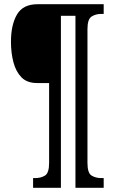

<svg xmlns="http://www.w3.org/2000/svg" viewBox="-20 -780 544 911"><path d="M137 111V65H147Q174 65 193.5 53Q213 41 213 -7V-386H156Q108 -386 81.5 -413.5Q55 -441 43.5 -485.5Q32 -530 32 -582Q32 -662 60.5 -711Q89 -760 158 -760H472V-714H461Q434 -714 414.5 -701.5Q395 -689 395 -642V-7Q395 41 414.5 53Q434 65 461 65H472V111H338V-705H269V111Z"/></svg>

Font: Noto Serif ExtraCondensed SemiBold
Style: Regular
Weight: 600
Width: 2
Designer: Monotype Design Team
Foundry: Monotype Imaging Inc.
Version: Version 2.015; ttfautohint (v1.8.4.7-5d5b)